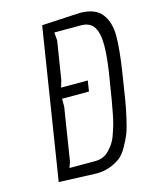

<svg xmlns="http://www.w3.org/2000/svg" viewBox="-112 -808 716 890"><g transform="rotate(-15 246.5 -362.5)"><path d="M354 -30Q303 7 239 7L60 0L174 -722L356 -732Q431 -732 462 -691.5Q493 -651 493 -586.5Q493 -522 476.5 -415.5Q460 -309 455 -279.5Q450 -250 439.5 -203Q429 -156 419 -131.5Q409 -107 391.5 -76Q374 -45 354 -30ZM248 -50Q289 -50 314 -76Q344 -106 355.5 -138.5Q367 -171 372.5 -190Q378 -209 385 -245Q392 -281 395.5 -302.5Q399 -324 413.5 -413Q428 -502 428 -559Q428 -616 409.5 -645.5Q391 -675 347 -675H220L223 -636L194 -454L184 -420H312L304 -369H175V-331L135 -78L125 -50Z"/></g></svg>

Font: Economica
Style: Italic
Weight: 400
Designer: Vicente Lamonaca
Foundry: Vicente Lamonaca
Version: Version 1.100